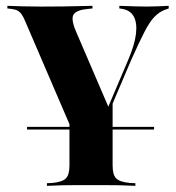

<svg xmlns="http://www.w3.org/2000/svg" viewBox="-20 -439 592 646"><path d="M286.3 183.9Q258.9 183.9 236.7 183.9Q214.5 183.9 191.1 184.3Q167.7 184.7 137.9 186.3V177.4L155.6 176.6Q189.5 173.4 201.6 161.3Q213.7 149.2 213.7 117.7V-172.6L314.5 2.4L358.9 -97.6V117.7Q358.9 149.2 371 161.3Q383.1 173.4 416.9 176.6L435.5 177.4V186.3Q405.6 184.7 381.9 184.3Q358.1 183.9 335.9 183.9Q313.7 183.9 286.3 183.9ZM258.9 83.9 66.1 -364.5Q59.7 -380.6 53.6 -389.5Q47.6 -398.4 39.9 -402.8Q32.3 -407.3 19.4 -408.9L4.8 -410.5V-419.4Q27.4 -418.5 56.9 -417.7Q86.3 -416.9 116.9 -416.9H123.4H126.6Q160.5 -416.9 191.9 -417.3Q223.4 -417.7 249.2 -418.5Q275 -419.4 291.1 -419.4V-410.5L275 -408.9Q238.7 -405.6 228.2 -391.1Q217.7 -376.6 234.7 -335.5L350.8 -65.3L330.6 -47.6L410.5 -235.5Q433.1 -287.9 437.5 -325Q441.9 -362.1 429.8 -383.9Q417.7 -405.6 387.9 -409.7L381.5 -410.5V-419.4Q412.1 -418.5 431.5 -417.7Q450.8 -416.9 472.6 -416.9Q492.7 -416.9 509.3 -417.7Q525.8 -418.5 547.6 -419.4V-410.5L533.9 -405.6Q515.3 -398.4 499.6 -382.3Q483.9 -366.1 466.1 -331.9Q448.4 -297.6 421 -236.3L284.7 83.9ZM71 -3.2V-12.1H498.4V-3.2Z"/></svg>

Font: Playfair 144pt SemiExpanded Black
Style: Regular
Weight: 900
Width: 6
Designer: Claus Eggers Sørensen
Foundry: Claus Eggers Sørensen
Version: Version 2.203